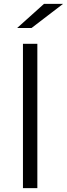

<svg xmlns="http://www.w3.org/2000/svg" viewBox="-20 -967 344 987"><path d="M172 0V-742H98V0ZM142 -823 304 -947H206L68 -823Z"/></svg>

Font: Montserrat-Alt1
Style: Regular
Weight: 400
Designer: Differentunic
Foundry: Differentunic
Version: Version 7.222